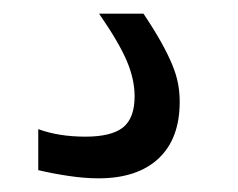

<svg xmlns="http://www.w3.org/2000/svg" viewBox="-20 -41 348 281"><path d="M124 220Q104 220 80.5 216.5Q57 213 36 208V148Q66 159 105 159Q143 159 160 145.5Q177 132 177 100Q177 75 165.5 48Q154 21 125 -21H190Q206 3 216 21Q226 39 232 53.5Q238 68 240.5 81Q243 94 243 108Q243 162 212 191Q181 220 124 220Z"/></svg>

Font: EncodeSans
Style: Regular
Weight: 400
Designer: Pablo Impallari, Andres Torresi
Foundry: Pablo Impallari, Andres Torresi
Version: Version 1.000; ttfautohint (v1.4.1)